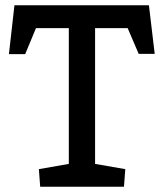

<svg xmlns="http://www.w3.org/2000/svg" viewBox="-20 -711 623 731"><path d="M133 0 128 -67 242 -87V-604H117L76 -505H14L35 -691H547L569 -506H508L466 -604H342V-87L457 -67L452 0Z"/></svg>

Font: Kreon
Style: Regular
Weight: 400
Designer: Julia Petretta
Foundry: Julia Petretta and Eli Heuer
Version: Version 2.002